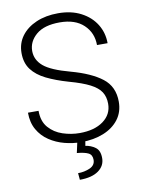

<svg xmlns="http://www.w3.org/2000/svg" viewBox="-100 -789 793 1071"><g transform="rotate(-10 296.5 -253.0)"><path d="M492.7 -175.3Q492.7 -214.4 474.9 -242.2Q457 -270 414.8 -291.7Q372.6 -313.5 298.3 -334Q227.1 -354.5 174.8 -380.1Q122.6 -405.8 94.2 -443.4Q65.9 -481 65.9 -537.1Q65.9 -591.8 96.4 -633.1Q127 -674.3 180.9 -697.5Q234.9 -720.7 304.7 -720.7Q379.4 -720.7 434.1 -692.1Q488.8 -663.6 518.6 -615.5Q548.3 -567.4 548.3 -508.3H488.3Q488.3 -577.6 440.2 -623.3Q392.1 -668.9 304.7 -668.9Q216.8 -668.9 171.6 -630.4Q126.5 -591.8 126.5 -538.1Q126.5 -487.8 168.2 -452.1Q210 -416.5 317.4 -387.7Q430.2 -356.9 491.7 -309.6Q553.2 -262.2 553.2 -176.3Q553.2 -118.2 521.5 -76.4Q489.7 -34.7 434.6 -12.5Q379.4 9.8 308.6 9.8Q261.2 9.8 214.4 -2.4Q167.5 -14.6 128.7 -40.5Q89.8 -66.4 66.7 -106.9Q43.5 -147.5 43.5 -203.6H103.5Q103.5 -144 134.5 -108.4Q165.5 -72.8 212.9 -57.1Q260.3 -41.5 308.6 -41.5Q392.6 -41.5 442.6 -78.1Q492.7 -114.7 492.7 -175.3ZM286.6 2.9H332L326.7 34.2Q356.9 38.1 382.1 56.2Q407.2 74.2 407.2 117.7Q407.2 161.6 369.6 188.5Q332 215.3 263.7 215.3L260.3 177.2Q296.4 177.2 327.4 163.6Q358.4 149.9 358.4 118.7Q358.4 90.3 337.4 79.8Q316.4 69.3 272.9 65.4Z"/></g></svg>

Font: Vazirmatn UI ExtraLight
Style: Regular
Weight: 200
Designer: Saber Rastikerdar
Foundry: Saber Rastikerdar
Version: Version 33.003